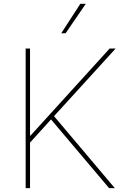

<svg xmlns="http://www.w3.org/2000/svg" viewBox="-20 -980 656 1000"><path d="M113.6 0ZM578.1 0H548.3L245.7 -358L136.4 -237.2V0H113.6V-727.3H136.4V-274.1H139.2L551.1 -727.3H582.4L261.4 -375ZM321.7 -806.8H299L398.4 -960.2H426.8Z"/></svg>

Font: Linik Sans Thin
Style: Regular
Weight: 100
Designer: Fonts by Rasmus Andersson / Changes by Cristiano Sobral with parts from Marc Monis
Foundry: rsms
Version: Version 3.020; ttfautohint (v1.6)